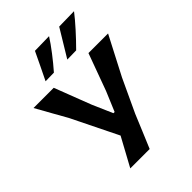

<svg xmlns="http://www.w3.org/2000/svg" viewBox="-269 -1100 1232 1232"><g transform="rotate(-45 347.0 -484.0)"><path d="M174 0Q199 -46 224.8 -93.2Q250.5 -140.5 279 -193L124 -508Q95 -559 68.8 -606Q42.5 -653 9 -713H192.5Q213.5 -658.5 228.8 -618.5Q244 -578.5 258 -542.5Q272 -506.5 288.5 -463.5L348 -327H359L415.5 -461.5Q432 -506 445.2 -542.8Q458.5 -579.5 473.2 -619.2Q488 -659 507.5 -713H685.5Q651.5 -648 615.5 -578.2Q579.5 -508.5 549 -450L444 -225Q422.5 -173 397.5 -113.2Q372.5 -53.5 350 0ZM382 -779.5Q410.5 -826.5 438.8 -873.2Q467 -920 495 -966L632 -968.5Q600.5 -927.5 554.8 -876.8Q509 -826 464 -781ZM185 -779.5Q208 -826.5 230.5 -873Q253 -919.5 275 -966L405.5 -968.5Q379.5 -927.5 340.5 -876.8Q301.5 -826 262 -781Z"/></g></svg>

Font: Commissioner Loud SemiBold
Style: Regular
Weight: 600
Designer: Kostas Bartsokas
Foundry: Kostas Bartsokas
Version: Version 1.000; ttfautohint (v1.8.3)